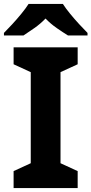

<svg xmlns="http://www.w3.org/2000/svg" viewBox="-37 -954 464 974"><path d="M357 0H32V-86L119 -126V-588L32 -628V-714H357V-628L270 -588V-126L357 -86ZM282 -934Q296 -912 318.5 -884.5Q341 -857 365 -831Q389 -805 407 -787V-774H308Q282 -790 251 -811.5Q220 -833 194 -860Q168 -833 138 -812Q108 -791 82 -774H-17V-787Q2 -806 25.5 -831.5Q49 -857 71.5 -884.5Q94 -912 108 -934Z"/></svg>

Font: Noto Sans Adlam Unjoined
Style: Regular
Weight: 400
Designer: Mark Jamra, Neil Patel
Foundry: JamraPatel LLC
Version: Version 3.001